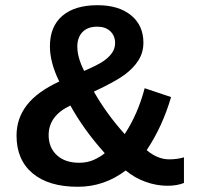

<svg xmlns="http://www.w3.org/2000/svg" viewBox="-20 -712 762 742"><path d="M43.9 -188Q43.9 -253.9 83.5 -305.4Q123 -356.9 209 -397Q172.9 -470.2 172.9 -533.2Q172.9 -609.4 220.7 -650.6Q268.6 -691.9 356.9 -691.9Q439 -691.9 486.6 -652.8Q534.2 -613.8 534.2 -546.9Q534.2 -509.3 515.1 -479Q496.1 -448.7 461.2 -422.9Q426.3 -397 342.8 -357.9Q391.1 -272.5 461.9 -193.8Q512.7 -271 539.1 -371.1L641.1 -336.9Q607.9 -223.1 546.9 -131.8Q588.9 -96.2 633.8 -96.2Q665.5 -96.2 690.9 -104V-4.9Q664.1 5.9 627 5.9Q585 5.9 542.7 -9.3Q500.5 -24.4 465.8 -53.2Q382.8 9.8 280.8 9.8Q168 9.8 106 -42.2Q43.9 -94.2 43.9 -188ZM424.8 -545.9Q424.8 -573.7 406.2 -591.3Q387.7 -608.9 356 -608.9Q318.4 -608.9 298.6 -587.9Q278.8 -566.9 278.8 -532.2Q278.8 -489.7 305.2 -438Q356.4 -460 378.7 -475.1Q400.9 -490.2 412.8 -507.3Q424.8 -524.4 424.8 -545.9ZM384.8 -120.1Q303.7 -210.4 252 -304.2Q168 -264.6 168 -189.9Q168 -141.6 199.7 -112.3Q231.4 -83 286.1 -83Q317.9 -83 343.5 -94.7Q369.1 -106.4 384.8 -120.1Z"/></svg>

Font: Arial
Style: Bold
Weight: 700
Designer: Steve Matteson
Foundry: Ascender Corporation
Version: Version 2.00.3